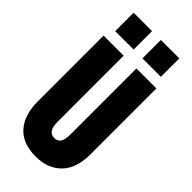

<svg xmlns="http://www.w3.org/2000/svg" viewBox="-293 -994 1061 1061"><g transform="rotate(45 237.5 -463.5)"><path d="M59 -792V-936H203V-792ZM272 -792V-936H416V-792ZM237 9Q135 9 83 -50.5Q31 -110 31 -216V-729H188V-214Q188 -136 238 -136Q265 -136 276.5 -155Q288 -174 288 -214V-729H444V-216Q444 -105 388.5 -48Q333 9 237 9Z"/></g></svg>

Font: Mona Sans Condensed ExtraBold
Style: Regular
Weight: 800
Width: 3
Designer: Deni Anggara
Foundry: GitHub
Version: Version 1.001;gftools[0.9.33]